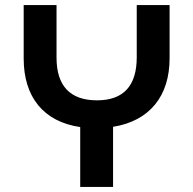

<svg xmlns="http://www.w3.org/2000/svg" viewBox="-20 -734 759 754"><path d="M295 0H424V-236C568 -259 646 -357 646 -505V-714H517V-509C517 -397 465 -340 361 -340C255 -340 202 -397 202 -508V-714H73V-504C73 -353 151 -256 295 -235Z"/></svg>

Font: Noto Sans Georgian SemiBold
Style: Regular
Weight: 600
Designer: Monotype Design Team, Akaki Razmadze
Foundry: Google LLC
Version: Version 2.005